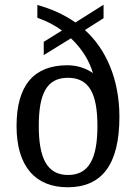

<svg xmlns="http://www.w3.org/2000/svg" viewBox="-20 -782 576 812"><path d="M266 10C411 10 485 -86 485 -288C485 -450 426 -577 339 -655L418 -705V-762L299 -687C249 -722 195 -745 138 -761V-707C175 -694 212 -675 242 -653L165 -605V-549L280 -620C326 -577 358 -525 373 -473C344 -493 307 -506 265 -506C124 -506 50 -422 50 -249C50 -78 130 10 266 10ZM268 -42C179 -42 144 -113 144 -249C144 -385 177 -453 267 -453C358 -453 392 -385 392 -249C392 -113 357 -42 268 -42Z"/></svg>

Font: Noto Serif Bengali SemiCondensed
Style: Regular
Weight: 400
Width: 4
Designer: Juan Bruce, Universal Thirst, Indian Type Foundry and the Monotype Design Team.
Foundry: Monotype Imaging Inc.
Version: Version 2.003